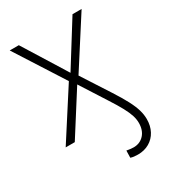

<svg xmlns="http://www.w3.org/2000/svg" viewBox="-183 -632 820 927"><g transform="rotate(-30 227.0 -168.5)"><path d="M308.1 204.6Q296.9 204.6 286.4 203.4Q275.9 202.1 267.6 199.2L268.6 159.7Q278.8 161.6 289.3 162.8Q299.8 164.1 308.1 164.1Q343.3 163.6 365.5 139.2Q387.7 114.7 387.7 73.7Q387.7 53.7 380.9 32Q374 10.3 357.9 -19.8Q341.8 -49.8 313 -94.2L222.7 -235.4L73.2 0H22.5L195.8 -269.5L22.5 -540.5H73.2L222.7 -300.3L372.6 -540.5H423.3L249.5 -269.5L349.1 -115.2Q379.4 -68.4 397.2 -34.2Q415 0 422.6 26.4Q430.2 52.7 430.2 77.1Q430.2 114.7 414.8 143.6Q399.4 172.4 371.8 188.5Q344.2 204.6 308.1 204.6Z"/></g></svg>

Font: Inter 24pt ExtraLight
Style: Regular
Weight: 250
Designer: Rasmus Andersson
Foundry: rsms
Version: Version 4.001;git-66647c0bb